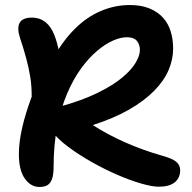

<svg xmlns="http://www.w3.org/2000/svg" viewBox="-20 -730 762 763"><path d="M137 13Q102 13 78.5 -20.5Q55 -54 55 -118Q55 -163 67.5 -219.5Q80 -276 106 -346Q106 -390 100 -426Q94 -462 84 -499Q74 -536 59 -581Q47 -618 58 -639Q69 -660 107 -660Q151 -660 178 -624Q205 -588 219 -499L191 -498Q229 -567 276.5 -614.5Q324 -662 380 -686Q436 -710 496 -710Q541 -710 574 -696.5Q607 -683 628 -659.5Q649 -636 658.5 -604.5Q668 -573 668 -537Q668 -493 649.5 -450.5Q631 -408 592 -368.5Q553 -329 493 -294.5Q433 -260 349 -233Q404 -197 474.5 -165.5Q545 -134 622 -112Q666 -100 681 -86.5Q696 -73 696 -54Q696 -23 674.5 -5.5Q653 12 611 12Q585 12 541.5 -0.5Q498 -13 447 -35Q396 -57 345.5 -85.5Q295 -114 253 -145Q211 -176 187 -207Q176 -223 176 -244Q176 -265 186.5 -283Q197 -301 217 -306Q307 -331 368 -361Q429 -391 466 -422Q503 -453 519.5 -481.5Q536 -510 536 -531Q536 -553 524 -567.5Q512 -582 484 -582Q459 -582 428.5 -568.5Q398 -555 365 -527Q332 -499 301.5 -457Q271 -415 246.5 -357.5Q222 -300 207.5 -227.5Q193 -155 193 -66Q193 -37 187 -19.5Q181 -2 169 5.5Q157 13 137 13Z"/></svg>

Font: Shantell Sans SemiBold
Style: Regular
Weight: 600
Designer: Stephen Nixon, Anya Danilova, Shantell Martin
Foundry: Arrow Type
Version: Version 1.011;[c5ecc13dd]